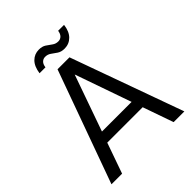

<svg xmlns="http://www.w3.org/2000/svg" viewBox="-237 -992 1125 1125"><g transform="rotate(-45 326.0 -429.5)"><path d="M24 0 277 -700H376L628 0H539L327 -606H326L112 0ZM142 -190 166 -258H483L507 -190ZM392 -756Q365 -756 347 -768Q329 -780 313.5 -791.5Q298 -803 277 -803Q261 -803 249.5 -792Q238 -781 235 -758H186Q193 -808 218.5 -833.5Q244 -859 281 -859Q308 -859 325.5 -847.5Q343 -836 359 -824Q375 -812 396 -812Q413 -812 424.5 -823.5Q436 -835 439 -857H488Q482 -808 456 -782Q430 -756 392 -756Z"/></g></svg>

Font: DM Sans 28pt
Style: Regular
Weight: 400
Version: Version 4.004;gftools[0.9.30]